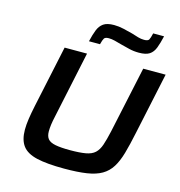

<svg xmlns="http://www.w3.org/2000/svg" viewBox="-129 -1020 1070 1142"><g transform="rotate(15 406.0 -449.0)"><path d="M369 8Q263 8 200.5 -6.5Q138 -21 111 -57Q84 -93 84 -156Q84 -186 89.5 -223.5Q95 -261 105 -308L186 -688H324L237 -278Q230 -247 227 -224.5Q224 -202 224 -183Q224 -153 237.5 -136.5Q251 -120 284.5 -113.5Q318 -107 374 -107Q434 -107 470.5 -113.5Q507 -120 527 -138.5Q547 -157 558.5 -190.5Q570 -224 582 -278L670 -688H808L727 -308Q711 -231 695.5 -177Q680 -123 657.5 -87Q635 -51 599 -30Q563 -9 507.5 -0.5Q452 8 369 8ZM316 -762Q326 -805 337.5 -834Q349 -863 371 -878.5Q393 -894 436 -894Q465 -894 495.5 -887Q526 -880 552 -873Q574 -866 592.5 -860.5Q611 -855 630 -855Q654 -855 660 -865.5Q666 -876 673 -906H740Q730 -862 718.5 -832Q707 -802 685 -787.5Q663 -773 620 -773Q588 -773 559.5 -780Q531 -787 504 -794Q484 -800 463.5 -805Q443 -810 426 -810Q404 -810 397.5 -800Q391 -790 384 -762Z"/></g></svg>

Font: Saira Expanded SemiBold
Style: Italic
Weight: 600
Width: 7
Italic angle: -12°
Designer: Hector Gatti with collaboration of the Omnibus-Type team
Foundry: Omnibus-Type
Version: Version 1.101